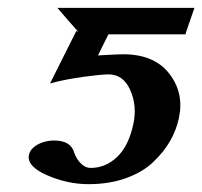

<svg xmlns="http://www.w3.org/2000/svg" viewBox="-20 -453 511 485"><path d="M316.9 -140.1Q326.7 -185.5 309.1 -225.3Q291.5 -265.1 254.4 -265.1Q244.6 -265.1 228 -263.4Q211.4 -261.7 191.4 -259Q171.4 -256.3 148.4 -252Q125.5 -247.6 106.4 -242.2L172.9 -375L178.2 -372.1Q152.3 -400.9 125 -433.1H471.2L449.7 -371.1L448.7 -366.2H253.9Q250 -357.9 241.2 -340.8Q232.4 -323.7 227.5 -313Q234.4 -313.5 248.8 -314.2Q263.2 -314.9 273.9 -315.4Q284.7 -315.9 291 -315.9Q369.6 -315.9 407.5 -267.1Q445.3 -218.3 432.1 -155.8Q425.8 -125 409.7 -96.9Q393.6 -68.8 366.9 -43.5Q340.3 -18.1 298.1 -2.9Q255.9 12.2 203.6 12.2Q150.4 12.2 98.6 -10.5Q46.9 -33.2 53.2 -62Q55.2 -72.3 64.7 -80.6Q74.2 -88.9 88.1 -93.5Q102.1 -98.1 116.7 -98.1Q159.7 -98.1 168 -65.9Q173.8 -50.3 184.8 -39.6Q195.8 -28.8 209 -28.8Q246.6 -28.8 275.9 -56.6Q305.2 -84.5 316.9 -140.1Z"/></svg>

Font: Linux Libertine Slanted
Style: Semibold Slanted
Weight: 600
Designer: Philipp H. Poll
Foundry: Philipp H. Poll
Version: Version 5.1.1